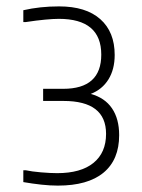

<svg xmlns="http://www.w3.org/2000/svg" viewBox="-20 -874 446 601"><path d="M161 -293Q137 -293 109.5 -296Q82 -299 53 -304V-341H61Q79 -337 108.5 -334.5Q138 -332 159 -332Q233 -332 272.5 -364Q312 -396 312 -455Q312 -558 179 -558H115V-596H178Q297 -596 297 -703Q297 -815 164 -815Q147 -815 120.5 -812.5Q94 -810 61 -805H53V-842Q105 -854 165 -854Q249 -854 294 -814Q339 -774 339 -702Q339 -657 319.5 -625.5Q300 -594 264 -580Q308 -568 330.5 -535Q353 -502 353 -451Q353 -374 304 -333.5Q255 -293 161 -293Z"/></svg>

Font: Encode Sans Wide
Style: Thin
Weight: 100
Designer: Pablo Impallari, Andres Torresi
Foundry: Pablo Impallari, Andres Torresi
Version: Version 1.000; ttfautohint (v1.00) -l 8 -r 50 -G 200 -x 14 -